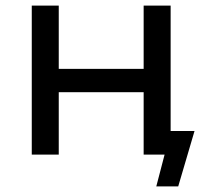

<svg xmlns="http://www.w3.org/2000/svg" viewBox="-20 -550 742 683"><path d="M93 0V-530H189V-305H491V-530H587V0H491V-222H189V0ZM536 113 572 -25 630 0H492V-84H672L614 113Z"/></svg>

Font: MOST Montserrat Medium
Style: Regular
Weight: 500
Designer: Julieta Ulanovsky
Foundry: Julieta Ulanovsky
Version: Version 8.000;March 11, 2024;FontCreator 15.0.0.2926 64-bit